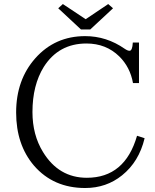

<svg xmlns="http://www.w3.org/2000/svg" viewBox="-20 -919 770 953"><path d="M669.9 -506.8H640.1Q626 -585.9 571.8 -639.2Q506.3 -703.1 409.2 -703.1Q271 -703.1 197.3 -586.9Q141.1 -496.1 141.1 -362.8Q141.1 -249.5 193.4 -164.6Q271.5 -36.6 411.1 -36.6Q600.1 -36.6 660.2 -245.1L697.8 -232.9Q669.9 -116.2 585.9 -48.8Q507.8 14.2 402.8 14.2Q245.1 14.2 148.9 -96.7Q60.1 -200.7 60.1 -360.8Q60.1 -522.5 155.3 -629.9Q252.9 -739.7 402.8 -739.7Q508.8 -739.7 599.1 -676.8Q613.3 -667 623 -667Q637.2 -667 639.2 -708H669.9ZM292 -898.9 405.3 -823.7 517.1 -898.9 541 -877.9 428.2 -772.9H381.8L269 -877.9Z"/></svg>

Font: I.MingCP
Style: Regular
Weight: 400
Designer: I.Font Project
Version: Version 8.000; Sep 06, 2022